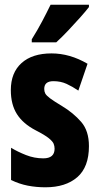

<svg xmlns="http://www.w3.org/2000/svg" viewBox="-20 -786 421 816"><path d="M358 -165Q358 -76 308.5 -33Q259 10 173 10Q134 10 98 3Q62 -4 27 -21V-158Q55 -141 90.5 -127Q126 -113 164 -113Q212 -113 212 -154Q212 -165 208 -175Q204 -185 187.5 -198.5Q171 -212 132 -232Q78 -260 52 -301Q26 -342 26 -403Q26 -477 71.5 -518Q117 -559 199 -559Q277 -559 352 -515L313 -401Q288 -418 263 -429.5Q238 -441 207 -441Q168 -441 168 -408Q168 -397 172.5 -388.5Q177 -380 193 -368Q209 -356 244 -335Q292 -306 325 -268Q358 -230 358 -165ZM358 -756Q345 -739 321 -712Q297 -685 270 -656.5Q243 -628 219 -606H115V-619Q140 -659 159.5 -696Q179 -733 195 -766H358Z"/></svg>

Font: Noto Sans Malayalam ExtraCondensed ExtraBold
Style: Regular
Weight: 800
Width: 2
Designer: Jelle Bosma - Monotype Design Team
Foundry: Monotype Imaging Inc.
Version: Version 2.104; ttfautohint (v1.8.4.7-5d5b)